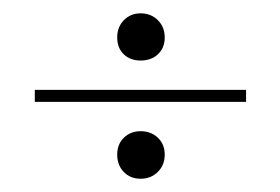

<svg xmlns="http://www.w3.org/2000/svg" viewBox="-20 -459 420 288"><path d="M190.9 -439Q206.5 -439 216.8 -428.7Q227.1 -418.5 227.1 -402.8Q227.1 -387.2 217 -377.7Q207 -368.2 190.9 -368.2Q175.3 -368.2 165.5 -377.7Q155.8 -387.2 155.8 -402.8Q155.8 -418.5 165.8 -428.7Q175.8 -439 190.9 -439ZM349.1 -324.2V-306.2H32.2V-324.2ZM190.9 -262.2Q206.5 -262.2 216.8 -252.4Q227.1 -242.7 227.1 -227.1Q227.1 -211.4 216.8 -201.2Q206.5 -190.9 190.9 -190.9Q175.3 -190.9 165.5 -201.2Q155.8 -211.4 155.8 -227.1Q155.8 -242.7 165.8 -252.4Q175.8 -262.2 190.9 -262.2Z"/></svg>

Font: Moniqa Narrow Heading
Style: Regular
Weight: 400
Width: 4
Designer: Rajesh Rajput
Foundry: Rajesh Rajput
Version: Version 1.000